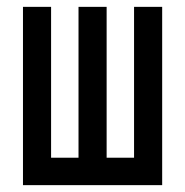

<svg xmlns="http://www.w3.org/2000/svg" viewBox="-20 -540 540 560"><path d="M47 0V-520H129V-80H209V-520H291V-80H371V-520H453V0Z"/></svg>

Font: Iosevka Custom Medium
Style: Regular
Weight: 500
Monospace: yes
Designer: Belleve Invis
Foundry: Belleve Invis
Version: Version 32.5.0; ttfautohint (v1.8.4)